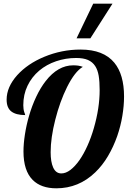

<svg xmlns="http://www.w3.org/2000/svg" viewBox="-20 -1020 705 1046"><path d="M487.8 -1000H592.8L472.2 -811H397ZM158.2 -39.6Q107.9 -89.8 107.9 -194.8Q107.9 -236.3 115.7 -287.1Q123.5 -337.9 138.2 -388.7Q153.8 -442.9 177 -492.2Q200.2 -541.5 229 -578.6Q295.9 -664.1 378.9 -664.1Q394 -664.1 406 -662.4Q418 -660.6 431.2 -655.8Q387.7 -630.4 345.2 -545.4Q306.2 -466.8 281.2 -368.2Q255.9 -269 255.9 -190.9Q255.9 -138.2 269.5 -107.9Q284.2 -75.2 314 -75.2Q338.4 -75.2 363.5 -94.2Q388.7 -113.3 413.1 -147.9Q436.5 -181.6 456.5 -226.3Q476.6 -271 491.2 -321.8Q522.9 -431.2 522.9 -528.8Q522.9 -575.7 517.6 -607.4Q512.2 -639.2 498.5 -660.2Q483.9 -682.6 459 -693.4Q434.1 -704.1 395 -704.1Q337.9 -704.1 285.6 -686.3Q233.4 -668.5 193.8 -635.3Q152.8 -600.6 129.9 -552.7Q106.9 -504.9 106.9 -446.8Q106.9 -424.8 112.3 -408.7Q113.8 -402.3 115.7 -399.4Q117.2 -396 117.2 -393.1Q67.4 -393.1 41.7 -412.8Q16.1 -432.6 16.1 -477.1Q16.1 -545.9 73.7 -610.4Q130.4 -672.9 220.7 -710.4Q315.9 -750 418.9 -750Q543.9 -750 603 -678.2Q655.8 -613.8 655.8 -494.1Q655.8 -443.8 646.5 -388.2Q637.2 -332.5 618.7 -278.8Q598.1 -220.2 568.1 -169.4Q538.1 -118.7 499 -81.1Q408.7 5.9 287.1 5.9Q203.6 5.9 158.2 -39.6Z"/></svg>

Font: Pattaya
Style: Regular
Weight: 400
Designer: Pablo Impallari / Thai characters Designed by Thanarat Vachiruckul and Suppakit Chalermlarp
Foundry: Pablo Impallari
Version: Version 2.001